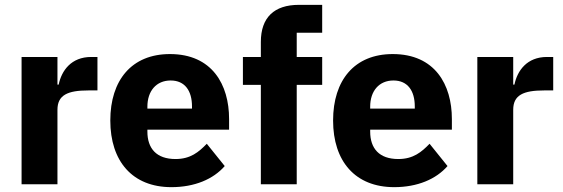

<svg xmlns="http://www.w3.org/2000/svg" viewBox="-20 -760 2324 792"><path d="M217 0V-307C217 -368 259 -387 345 -387H382V-525H356C274 -525 234 -469 222 -411H217V-525H69V0Z M687 12C783 12 860 -21 907 -75L833 -167C800 -133 766 -104 704 -104C625 -104 588 -148 588 -217V-225H925V-269C925 -411 855 -537 681 -537C523 -537 435 -429 435 -263C435 -95 526 12 687 12ZM684 -428C743 -428 772 -385 772 -321V-312H588V-320C588 -385 625 -428 684 -428Z M1056 0H1204V-410H1309V-525H1204V-625H1309V-740H1213C1111 -740 1056 -688 1056 -587V-525H982V-410H1056Z M1606 12C1702 12 1779 -21 1826 -75L1752 -167C1719 -133 1685 -104 1623 -104C1544 -104 1507 -148 1507 -217V-225H1844V-269C1844 -411 1774 -537 1600 -537C1442 -537 1354 -429 1354 -263C1354 -95 1445 12 1606 12ZM1603 -428C1662 -428 1691 -385 1691 -321V-312H1507V-320C1507 -385 1544 -428 1603 -428Z M2097 0V-307C2097 -368 2139 -387 2225 -387H2262V-525H2236C2154 -525 2114 -469 2102 -411H2097V-525H1949V0Z"/></svg>

Font: IBM Plex Sans Thai Looped
Style: Bold
Weight: 700
Designer: Mike Abbink, Paul van der Laan, Pieter van Rosmalen, Ben Mitchell, Mark Frömberg
Foundry: Bold Monday
Version: Version 1.1